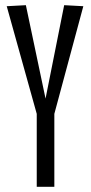

<svg xmlns="http://www.w3.org/2000/svg" viewBox="-20 -722 351 742"><path d="M122 0V-282L6 -698L80 -702L156 -341L228 -702L302 -698L190 -282V0Z"/></svg>

Font: Georama ExtraCondensed
Style: Regular
Weight: 400
Width: 2
Designer: Jean-Baptiste Levee
Foundry: Production Type
Version: Version 1.000